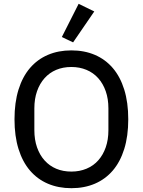

<svg xmlns="http://www.w3.org/2000/svg" viewBox="-20 -974 748 1006"><path d="M354 12Q286 12 231 -11.5Q176 -35 137 -80.5Q98 -126 77 -193.5Q56 -261 56 -349Q56 -437 77 -504.5Q98 -572 137 -617.5Q176 -663 231 -686.5Q286 -710 354 -710Q422 -710 477 -686.5Q532 -663 571 -617.5Q610 -572 631 -504.5Q652 -437 652 -349Q652 -261 631 -193.5Q610 -126 571 -80.5Q532 -35 477 -11.5Q422 12 354 12ZM354 -75Q397 -75 433 -90Q469 -105 494.5 -133.5Q520 -162 534 -202Q548 -242 548 -292V-406Q548 -456 534 -496Q520 -536 494.5 -564.5Q469 -593 433 -608Q397 -623 354 -623Q310 -623 274.5 -608Q239 -593 213.5 -564.5Q188 -536 174 -496Q160 -456 160 -406V-292Q160 -242 174 -202Q188 -162 213.5 -133.5Q239 -105 274.5 -90Q310 -75 354 -75ZM363 -752 304 -780 392 -954 474 -914Z"/></svg>

Font: IBM Plex Sans Thai Looped Text
Style: Regular
Weight: 450
Designer: Mike Abbink, Paul van der Laan, Pieter van Rosmalen, Ben Mitchell, Mark Frömberg
Foundry: Bold Monday
Version: Version 1.1